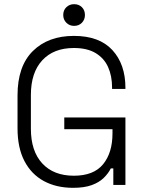

<svg xmlns="http://www.w3.org/2000/svg" viewBox="-20 -886 699 920"><path d="M330 14Q250 14 190 -18.5Q130 -51 97 -114.5Q64 -178 64 -271V-429Q64 -569 137.5 -641.5Q211 -714 334 -714Q456 -714 518.5 -646Q581 -578 581 -465V-460H517V-467Q517 -522 498 -564.5Q479 -607 438.5 -631.5Q398 -656 334 -656Q237 -656 182.5 -597Q128 -538 128 -431V-269Q128 -162 182.5 -103Q237 -44 334 -44Q429 -44 474 -99Q519 -154 519 -247V-267H288V-323H581V0H523V-79H511Q499 -55 477 -33.5Q455 -12 419.5 1Q384 14 330 14ZM335 -762Q313 -762 298 -777Q283 -792 283 -814Q283 -837 298 -851.5Q313 -866 335 -866Q358 -866 372.5 -851.5Q387 -837 387 -814Q387 -792 372.5 -777Q358 -762 335 -762Z"/></svg>

Font: Space Grotesk Light Light
Style: Regular
Weight: 300
Version: Version 2.000